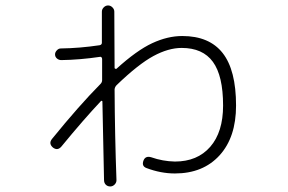

<svg xmlns="http://www.w3.org/2000/svg" viewBox="-20 -631 1040 693"><path d="M170.9 -98.6Q154.3 -113.3 168 -129.9Q264.6 -249 342.8 -328.1Q348.6 -334 348.6 -341.8V-418Q348.6 -421.9 346.2 -424.3Q343.8 -426.8 340.8 -425.8Q267.6 -415 201.2 -414.1Q192.4 -414.1 185.5 -419.9Q178.7 -425.8 178.7 -434.6Q178.7 -442.4 185.1 -449.2Q191.4 -456.1 199.2 -456.1Q267.6 -457 339.8 -467.8Q347.7 -469.7 347.7 -476.6V-588.9Q347.7 -597.7 354.5 -604.5Q361.3 -611.3 370.1 -611.3Q378.9 -611.3 385.7 -604.5Q392.6 -597.7 392.6 -588.9Q392.6 -548.8 393.1 -481.9Q393.6 -415 393.6 -385.7Q393.6 -383.8 396.5 -382.8Q399.4 -381.8 400.4 -382.8Q473.6 -449.2 529.3 -475.1Q585 -501 637.7 -501Q735.4 -501 783.7 -439.5Q832 -377.9 832 -250Q832 -135.7 772.5 -70.3Q712.9 -4.9 611.3 -4.9Q560.5 -4.9 508.8 -24.4Q490.2 -31.2 498 -51.8Q504.9 -69.3 525.4 -63.5Q567.4 -48.8 611.3 -47.9Q692.4 -47.9 738.8 -101.1Q785.2 -154.3 785.2 -250Q785.2 -357.4 748.5 -407.7Q711.9 -458 635.7 -458Q587.9 -458 533.7 -428.7Q479.5 -399.4 401.4 -324.2Q394.5 -317.4 393.6 -308.6Q394.5 -142.6 400.4 19.5Q400.4 28.3 393.6 35.2Q386.7 42 377.9 42Q368.2 42 361.8 35.6Q355.5 29.3 355.5 18.6Q351.6 -168 349.6 -264.6Q349.6 -266.6 347.2 -267.1Q344.7 -267.6 343.8 -265.6Q282.2 -200.2 201.2 -101.6Q187.5 -85.9 170.9 -98.6Z"/></svg>

Font: Rounded Mgen+ 2m light
Style: Regular
Weight: 200
Designer: [Source Han Sans]
Ryoko NISHIZUKA  (kana & ideographs); Paul D. Hunt (Latin, Greek & Cyrillic); Wenlong ZHANG  (bopomofo
Version: Version 1.059.20150602